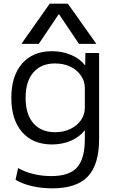

<svg xmlns="http://www.w3.org/2000/svg" viewBox="-20 -810 647 1050"><path d="M267 220Q208 220 155.5 208Q103 196 65 173L79 109Q115 130 162.5 141.5Q210 153 260 153Q359 153 401.5 105.5Q444 58 444 -50V-96H442Q415 -61 368 -40.5Q321 -20 264 -20Q160 -20 101 -87.5Q42 -155 42 -275Q42 -395 101 -462.5Q160 -530 264 -530Q321 -530 369 -509.5Q417 -489 444 -454H446L447 -520H522V-50Q522 90 460.5 155Q399 220 267 220ZM281 -87Q328 -87 364.5 -104.5Q401 -122 422.5 -152.5Q444 -183 444 -223V-327Q444 -366 422.5 -397Q401 -428 364.5 -445.5Q328 -463 281 -463Q205 -463 162.5 -414Q120 -365 120 -275Q120 -185 162.5 -136Q205 -87 281 -87ZM97 -570 252 -790H351L507 -570H412L303 -732H301L192 -570Z"/></svg>

Font: M PLUS 1
Style: Regular
Weight: 400
Designer: Coji Morishita
Foundry: UNDERFOREST DESIGN
Version: Version 1.001